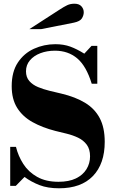

<svg xmlns="http://www.w3.org/2000/svg" viewBox="-20 -1001 609 1034"><path d="M298 13Q237 13 193 -4Q149 -21 112 -48L65 0H35V-210H66Q78 -161 105.5 -118Q133 -75 180 -48.5Q227 -22 295 -22Q351 -22 388.5 -40Q426 -58 445.5 -89.5Q465 -121 465 -159Q465 -198 447 -222Q429 -246 400.5 -259.5Q372 -273 339.5 -281Q307 -289 278 -296Q208 -314 155 -343.5Q102 -373 72.5 -420Q43 -467 43 -537Q43 -614 76 -664Q109 -714 163 -738.5Q217 -763 278 -763Q323 -763 358.5 -750Q394 -737 434 -712L473 -754H504V-550H474Q445 -645 396 -686.5Q347 -728 276 -728Q233 -728 197.5 -714.5Q162 -701 141 -676Q120 -651 120 -617Q120 -585 138 -564.5Q156 -544 185 -532Q214 -520 247 -512Q280 -504 310 -497Q386 -479 438 -447.5Q490 -416 517 -365Q544 -314 544 -237Q544 -119 480.5 -53Q417 13 298 13ZM138 -844 299 -948Q325 -965 342 -973Q359 -981 381 -981Q406 -981 418.5 -967Q431 -953 431 -935Q431 -918 421 -902Q411 -886 378 -879L201 -844Z"/></svg>

Font: Libre Bodoni
Style: Regular
Weight: 400
Designer: Pablo Impallari, Rodrigo Fuenzalida
Foundry: Impallari Type
Version: Version 2.005;gftools[0.9.23]